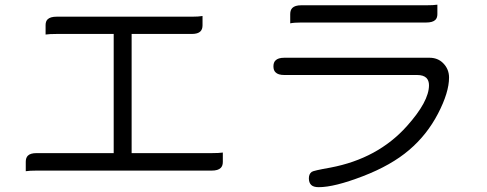

<svg xmlns="http://www.w3.org/2000/svg" viewBox="-20 -733 2040 804"><path d="M913.1 -94.2Q897 -91.8 866.2 -91.8H531.2V-590.8H783.2Q808.6 -590.8 819.3 -601.6Q828.1 -610.4 828.1 -627V-666Q812 -663.1 783.2 -663.1H216.8Q190.4 -663.1 179.2 -651.9Q170.9 -643.6 170.9 -627.9V-588.4Q187 -590.8 216.8 -590.8H456.1V-91.8H132.8Q107.4 -91.8 96.7 -81.1Q87.9 -72.3 87.9 -55.7V-16.1Q104 -18.6 132.8 -18.6H866.2Q893.1 -18.6 904.3 -29.8Q913.1 -38.6 913.1 -54.7Z M1764.6 -710.9H1241.2Q1215.3 -710.9 1204.1 -699.7Q1195.3 -690.9 1195.3 -673.8V-635.3Q1211.4 -638.7 1241.2 -638.7H1764.6Q1792 -638.7 1803.2 -649.9Q1811.5 -658.2 1811.5 -673.8V-713.4Q1795.4 -710.9 1764.6 -710.9ZM1133.8 -430.2Q1144.5 -418.9 1170.9 -418.9H1727.5Q1752.9 -418.9 1765.6 -406.7Q1776.4 -395.5 1776.4 -376Q1776.4 -308.1 1683.6 -204.6Q1562 -68.8 1363.8 -31.2Q1292 -18.6 1285.2 -13.2Q1273.4 -4.4 1273.4 13.7Q1273.4 31.7 1283 41.3Q1292.5 50.8 1314.5 50.8Q1380.4 50.8 1499.5 4.9Q1618.7 -41 1693.4 -105Q1768.1 -168.5 1814.2 -257.3Q1860.4 -346.2 1860.4 -408.2Q1860.4 -443.8 1835.4 -468.8Q1813 -491.2 1778.3 -491.2H1170.9Q1144.5 -491.2 1133.8 -480Q1125 -471.7 1125 -455.1Q1125 -438.5 1133.8 -430.2Z"/></svg>

Font: YuPearl-Light
Style: Light
Weight: 300
Designer: Max Yao
Foundry: Max-Everyday
Version: Version 1.011; ttfautohint (v1.8.3)